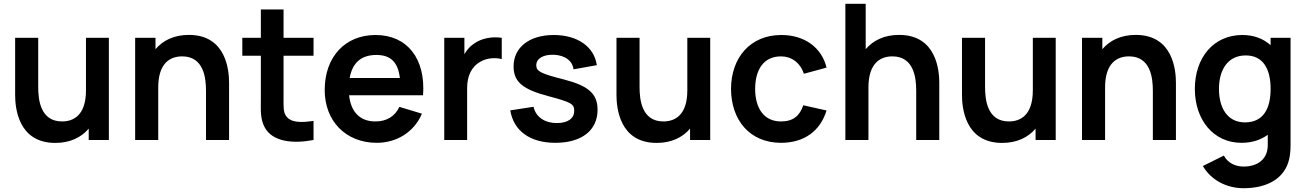

<svg xmlns="http://www.w3.org/2000/svg" viewBox="-20 -740 6912 1015"><path d="M434.5 -262.5C434.5 -131.5 369.5 -98 308 -98C193 -98 182 -213.5 182 -280V-540H60V-238.5C60 -174.5 73.5 15.5 272.5 15.5C350.5 15.5 409.5 -13.5 449 -60V0H555.5V-540H434.5Z M978.5 -555.5C900.5 -555.5 841.5 -526.5 802 -480V-540H694.5V0H816.5V-277.5C816.5 -408.5 881.5 -442 943 -442C1058 -442 1069 -326.5 1069 -260V0H1191V-301.5C1191 -365.5 1177.5 -555.5 978.5 -555.5Z M1637.5 -445.5V-540H1479V-690H1359V-540H1261V-445.5H1359V-220.5C1359 -158.5 1354.5 -113 1379.5 -66.5C1421.5 11 1530.5 20.5 1637.5 0V-101C1570 -91 1514 -90.5 1490 -130.5C1477 -151 1479 -184.5 1479 -227.5V-445.5Z M2216.5 -236.5C2230.5 -431 2132.5 -555 1965 -555C1806 -555 1696.5 -441 1696.5 -264C1696.5 -100 1808 15 1972 15C2076 15 2169 -41 2210.5 -139L2091.5 -175C2068 -125 2024 -98 1965 -98C1883 -98 1835 -147.5 1825.5 -236.5ZM1970 -449.5C2044.5 -449.5 2084 -412 2094 -327.5H1828.5C1842.5 -407.5 1889 -449.5 1970 -449.5Z M2489 -511.5C2466.5 -497.5 2448.5 -477 2435 -453.5V-540H2328.5V0H2449.5V-274.5C2449.5 -337 2471.5 -387.5 2521 -414.5C2554.5 -434 2600 -436.5 2632.5 -427.5V-540C2584 -547.5 2529 -539 2489 -511.5Z M2916 15C3055 15 3139 -51 3139 -159.5C3139 -243.5 3092 -286 2962.5 -319.5C2836 -351.5 2815 -363.5 2815 -395C2815 -431 2853 -453 2909.5 -450.5C2968 -447 3005.5 -419.5 3012 -373.5L3135 -395.5C3121.5 -492.5 3033.5 -555 2907.5 -555C2779 -555 2695 -490 2695 -389C2695 -308 2742.5 -267.5 2878 -232C3000 -199.5 3015.5 -190.5 3015.5 -154C3015.5 -114 2982 -89.5 2924.5 -89.5C2858.5 -89.5 2812.5 -122 2800.5 -175.5L2677.5 -156.5C2695.5 -47.5 2782.5 15 2916 15Z M3613.5 -262.5C3613.5 -131.5 3548.5 -98 3487 -98C3372 -98 3361 -213.5 3361 -280V-540H3239V-238.5C3239 -174.5 3252.5 15.5 3451.5 15.5C3529.5 15.5 3588.5 -13.5 3628 -60V0H3734.5V-540H3613.5Z M4109 15C4229.5 15 4316 -46 4349.5 -156L4226.5 -183.5C4208 -128 4173 -98 4109 -98C4018.5 -98 3972.5 -167 3972 -270C3972.5 -369 4014.5 -442 4109 -442C4164 -442 4211 -408 4229.5 -350L4349.5 -382.5C4324 -489 4233 -555 4110.5 -555C3946.5 -555 3845 -435.5 3844.5 -270C3845 -107 3942 15 4109 15Z M4733 -555.5C4655 -555.5 4596 -526.5 4556.5 -480V-720H4449V0H4571V-277.5C4571 -408.5 4636 -442 4697.5 -442C4812.5 -442 4823.5 -326.5 4823.5 -260V0H4945.5V-301.5C4945.5 -365.5 4932 -555.5 4733 -555.5Z M5440 -262.5C5440 -131.5 5375 -98 5313.5 -98C5198.5 -98 5187.5 -213.5 5187.5 -280V-540H5065.5V-238.5C5065.5 -174.5 5079 15.5 5278 15.5C5356 15.5 5415 -13.5 5454.5 -60V0H5561V-540H5440Z M5984 -555.5C5906 -555.5 5847 -526.5 5807.5 -480V-540H5700V0H5822V-277.5C5822 -408.5 5887 -442 5948.5 -442C6063.5 -442 6074.5 -326.5 6074.5 -260V0H6196.5V-301.5C6196.5 -365.5 6183 -555.5 5984 -555.5Z M6697 -501C6659 -535.5 6609 -555 6547.5 -555C6394.5 -555 6296.5 -434 6296.5 -270C6296.5 -108 6393.5 15 6543 15C6599 15 6645.5 -0.5 6682 -27.5V24C6683.5 101 6629 140.5 6554 140.5C6511.5 140.5 6470 121.5 6450 82.5L6339 137.5C6381 211 6463.5 255 6553.5 255C6675.5 255 6770.5 206.5 6795 102C6800.5 78 6802.5 54 6802.5 26V-540H6697ZM6561.5 -93C6467.5 -93 6424 -171 6424 -270C6424 -368 6468.5 -447 6565.5 -447C6657.5 -447 6697 -375.5 6697 -270C6697 -165.5 6658.5 -93 6561.5 -93Z"/></svg>

Font: Hauora
Style: Bold
Weight: 700
Designer: Wayne Shih
Foundry: WCYS
Version: Version 1.001;hotconv 1.0.109;makeotfexe 2.5.65596